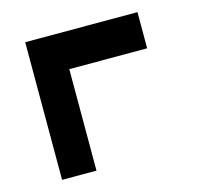

<svg xmlns="http://www.w3.org/2000/svg" viewBox="-77 -543 661 636"><g transform="rotate(-15 253.5 -225.0)"><path d="M61 11V-461H446V-337H179V11Z"/></g></svg>

Font: Pixelify Sans SemiBold
Style: Regular
Weight: 600
Designer: Stefie Justprince
Foundry: Typecalism Foundryline
Version: Version 1.000